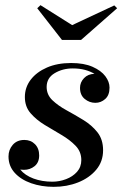

<svg xmlns="http://www.w3.org/2000/svg" viewBox="-20 -715 474 745"><path d="M260 -617.5 423.5 -694 434.5 -683 294.5 -560H220.5L124.5 -683L137 -695ZM380 -132Q380 -88 353.2 -56.2Q326.5 -24.5 283 -7.2Q239.5 10 188.5 10Q141 10 101 -4Q61 -18 37 -44.5Q13 -71 13 -108Q13 -134 29.5 -153Q46 -172 74.5 -172Q99.5 -172 115.8 -155.5Q132 -139 132 -112Q132 -84.5 114.2 -70.2Q96.5 -56 73 -56Q65.5 -56 58.5 -57Q77 -34.5 110 -22.2Q143 -10 183 -10Q210.5 -10 236.2 -19.8Q262 -29.5 278.8 -48.2Q295.5 -67 295.5 -94Q295.5 -126.5 273.2 -149.5Q251 -172.5 218.5 -191.5Q186 -210.5 153.5 -230.2Q121 -250 98.8 -275.5Q76.5 -301 76.5 -338.5Q76.5 -376 99.2 -405.8Q122 -435.5 162.2 -453Q202.5 -470.5 256 -470.5Q306 -470.5 339.2 -455.8Q372.5 -441 388.8 -419.2Q405 -397.5 405 -375Q405 -345.5 388.2 -330.8Q371.5 -316 350 -316Q327 -316 308.8 -331Q290.5 -346 290.5 -374Q290.5 -395.5 306 -411.8Q321.5 -428 346.5 -428.5Q331 -438 309.8 -443.8Q288.5 -449.5 262 -449.5Q223 -449.5 192 -431Q161 -412.5 161 -377.5Q161 -347.5 183.2 -326.2Q205.5 -305 238 -287.2Q270.5 -269.5 303.2 -249.5Q336 -229.5 358 -201.8Q380 -174 380 -132Z"/></svg>

Font: Bodoni* 11pt Medium
Style: Italic
Weight: 500
Italic angle: -13°
Version: Version 2.3